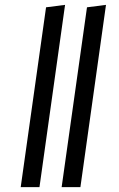

<svg xmlns="http://www.w3.org/2000/svg" viewBox="-20 -768 489 788"><path d="M142 0H65L169 -738L247 -748ZM310 0H233L337 -738L415 -748Z"/></svg>

Font: FiraGO Book
Style: Italic
Weight: 350
Italic angle: -8°
Designer: bBox Type GmbH
Foundry: bBox Type GmbH
Version: Version 1.001